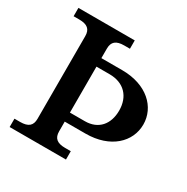

<svg xmlns="http://www.w3.org/2000/svg" viewBox="-160 -839 953 977"><g transform="rotate(30 316.5 -350.0)"><path d="M254 -107V-164H376C522 -164 608 -249 608 -351C608 -452 522 -537 376 -537H254V-593C254 -633 275 -651 323 -651H356V-700H25V-651H58C106 -651 127 -633 127 -593V-107C127 -67 106 -49 58 -49H25V0H356V-49H323C275 -49 254 -67 254 -107ZM254 -217V-487H331C417 -487 466 -432 466 -351C466 -271 421 -217 342 -217Z"/></g></svg>

Font: LT Superior Serif Semibold
Style: Regular
Weight: 600
Designer: Daniel Lyons
Foundry: LyonsType
Version: Version 2.120;FEAKit 1.0